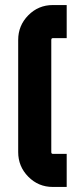

<svg xmlns="http://www.w3.org/2000/svg" viewBox="-20 -740 317 760"><path d="M189 -131H244V0H189Q132 0 92 -40.5Q52 -81 52 -138V-582Q52 -639 92 -679.5Q132 -720 189 -720H244V-589H189Q183 -589 183 -582V-138Q183 -131 189 -131Z"/></svg>

Font: Orbitron
Style: Bold
Weight: 700
Designer: Matt McInerney
Foundry: Matt McInerney
Version: Version 001.001